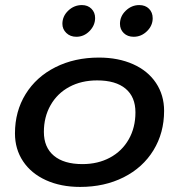

<svg xmlns="http://www.w3.org/2000/svg" viewBox="-20 -727 706 757"><path d="M39 -201Q39 -288 81 -356Q123 -424 198.5 -462Q274 -500 370 -500Q446 -500 504.5 -474Q563 -448 595 -400Q627 -352 627 -290Q627 -203 585 -134.5Q543 -66 467.5 -28Q392 10 296 10Q220 10 161.5 -16.5Q103 -43 71 -91Q39 -139 39 -201ZM514 -284Q514 -345 475 -377.5Q436 -410 363 -410Q301 -410 253.5 -384.5Q206 -359 179.5 -312.5Q153 -266 153 -207Q153 -146 192.5 -113Q232 -80 305 -80Q366 -80 413.5 -105.5Q461 -131 487.5 -177.5Q514 -224 514 -284ZM226 -633Q226 -663 249 -685Q272 -707 303 -707Q326 -707 340.5 -692.5Q355 -678 355 -656Q355 -627 333 -604.5Q311 -582 281 -582Q257 -582 241.5 -597Q226 -612 226 -633ZM453 -633Q453 -663 476 -685Q499 -707 529 -707Q553 -707 567.5 -692.5Q582 -678 582 -655Q582 -626 559.5 -604Q537 -582 507 -582Q483 -582 468 -596.5Q453 -611 453 -633Z"/></svg>

Font: Kodchasan SemiBold
Style: Italic
Weight: 600
Italic angle: -10°
Version: Version 1.000; ttfautohint (v1.6)